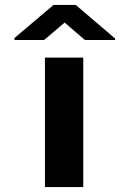

<svg xmlns="http://www.w3.org/2000/svg" viewBox="-20 -763 531 783"><path d="M319.5 0V-528H163.3V0ZM449.3 -606 288.7 -743H198.5L39 -608V-600H160L243.6 -671L326.1 -600H449.3Z"/></svg>

Font: Asimov
Style: Wid
Weight: 500
Designer: Google
Version: Version 2.000980; 2014